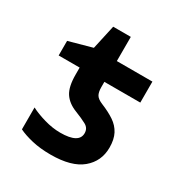

<svg xmlns="http://www.w3.org/2000/svg" viewBox="-163 -804 888 935"><g transform="rotate(30 281.5 -336.0)"><path d="M252 10Q193 10 146.5 -1Q100 -12 70 -27V-150Q102 -133 149 -119.5Q196 -106 239 -106Q344 -106 344 -163Q344 -191 319.5 -204.5Q295 -218 254 -234Q208 -252 185.5 -286Q163 -320 163 -389V-428H45V-510L175 -546L205 -682H304V-546H504V-428H302V-398Q302 -370 311 -355Q320 -340 347 -329Q391 -311 421.5 -290.5Q452 -270 468 -239.5Q484 -209 484 -163Q484 -86 426.5 -38Q369 10 252 10Z"/></g></svg>

Font: Noto Sans Mono SemiCondensed
Style: Bold
Weight: 700
Width: 4
Designer: Monotype Design Team
Foundry: Monotype Imaging Inc.
Version: Version 2.014